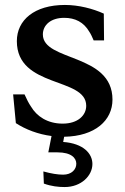

<svg xmlns="http://www.w3.org/2000/svg" viewBox="-20 -536 506 775"><path d="M153 -397C153 -434 184 -464 239 -464C283 -464 318 -447 341 -407C346 -400 353 -385 358 -373H400L399 -481C355 -501 298 -516 242 -516C119 -516 48 -455 48 -370C48 -179 328 -226 328 -109C328 -71 295 -37 233 -37C171 -37 128 -67 105 -106C96 -119 88 -135 79 -155H33L44 -39C84 -13 134 6 188 13L175 79H212C268 79 288 102 288 125C288 148 269 169 235 169C213 169 188 165 155 156L157 205C187 216 216 219 241 219C308 219 353 173 353 126C353 84 317 43 235 37L239 16C364 14 434 -50 434 -134C434 -322 153 -287 153 -397Z"/></svg>

Font: LT Superior Serif Semibold
Style: Regular
Weight: 600
Designer: Daniel Lyons
Foundry: LyonsType
Version: Version 2.120;FEAKit 1.0